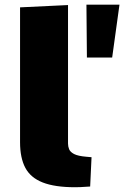

<svg xmlns="http://www.w3.org/2000/svg" viewBox="-20 -783 523 809"><path d="M296.4 5.9Q210.9 5.9 159.9 -14.2Q108.9 -34.2 86.7 -75.9Q64.5 -117.7 64.5 -183.6V-752L266.6 -761.7V-178.2Q266.6 -166 271.2 -154.3Q275.9 -142.6 292.2 -134Q308.6 -125.5 343.3 -122.6Q348.6 -122.1 354.5 -121.6Q360.4 -121.1 365.7 -120.6L359.9 2.9Q331.5 4.9 318.6 5.4Q305.7 5.9 296.4 5.9ZM346.2 -540.5 344.2 -763.2H483.4L452.6 -540.5Z"/></svg>

Font: Comme Black
Style: Regular
Weight: 900
Version: Version 1.000;gftools[0.9.27]